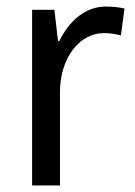

<svg xmlns="http://www.w3.org/2000/svg" viewBox="-20 -632 413 586"><path d="M303 -612C239 -612 191 -567 161 -507H157L146 -602H78V-66H163V-350C163 -457 224 -531 297 -531C314 -531 334 -528 349 -524L360 -606C343 -610 322 -612 303 -612Z"/></svg>

Font: Noto Sans Malayalam UI SemiCondensed
Style: Regular
Weight: 400
Width: 4
Designer: Jelle Bosma - Monotype Design Team
Foundry: Monotype Imaging Inc.
Version: Version 2.104